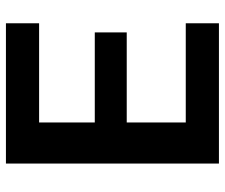

<svg xmlns="http://www.w3.org/2000/svg" viewBox="-74 -666 740 631"><g transform="rotate(-90 295.5 -350.0)"><path d="M74 0V-700H535V-591H209V-408H505V-303H209V-109H535V0Z"/></g></svg>

Font: DM Sans 9pt
Style: Bold
Weight: 700
Version: Version 4.004;gftools[0.9.30]